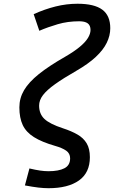

<svg xmlns="http://www.w3.org/2000/svg" viewBox="-20 -762 626 1016"><path d="M236.8 233.9Q211.9 233.9 182.9 230.5Q153.8 227.1 111.8 219.2L135.7 129.4Q168.9 137.2 192.4 140.6Q215.8 144 236.8 144Q290.5 144 320.8 128.4Q351.1 112.8 351.1 75.7Q351.1 49.8 330.1 35.2Q309.1 20.5 271 9.8Q201.2 -10.3 159.7 -36.4Q118.2 -62.5 100.3 -100.3Q82.5 -138.2 82.5 -193.8Q82.5 -242.7 107.4 -284.9Q132.3 -327.1 185.5 -369.9Q238.8 -412.6 323.2 -460.9Q371.6 -488.8 401.6 -513.7Q431.6 -538.6 445.3 -561Q459 -583.5 459 -603.5Q459 -627.4 444.3 -638.4Q429.7 -649.4 398.9 -649.4Q338.4 -649.4 285.9 -634Q233.4 -618.7 188 -599.1L158.2 -687Q216.3 -713.4 274.2 -727.8Q332 -742.2 390.1 -742.2Q479 -742.2 521.2 -710.9Q563.5 -679.7 563.5 -612.8Q563.5 -573.7 544.9 -535.6Q526.4 -497.6 486.8 -460.7Q447.3 -423.8 383.8 -387.2Q314.9 -347.7 271.5 -316.7Q228 -285.6 207.5 -258.8Q187 -231.9 187 -203.1Q187 -159.2 215.1 -132.6Q243.2 -106 313.5 -83Q358.4 -68.4 390.1 -50Q421.9 -31.7 438.7 -3.4Q455.6 24.9 455.6 69.8Q455.6 151.9 397.9 192.9Q340.3 233.9 236.8 233.9Z"/></svg>

Font: Cascadia Code PL
Style: Italic
Weight: 400
Italic angle: -10°
Monospace: yes
Designer: Aaron Bell
Foundry: Saja Typeworks
Version: Version 2404.023